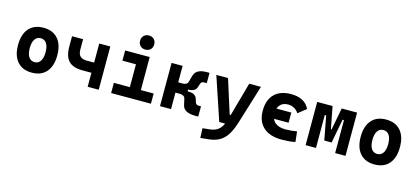

<svg xmlns="http://www.w3.org/2000/svg" viewBox="-73 -1370 4834 2220"><g transform="rotate(15 2344.0 -260.5)"><path d="M293 9.8Q181.2 9.8 119.6 -60.5Q58.1 -130.9 58.1 -258.8Q58.1 -387.2 119.6 -457.3Q181.2 -527.3 293 -527.3Q404.8 -527.3 466.3 -457.3Q527.8 -387.2 527.8 -258.8Q527.8 -130.9 466.3 -60.5Q404.8 9.8 293 9.8ZM293.2 -115.7Q338.4 -115.7 363 -153.1Q387.7 -190.5 387.7 -258.9Q387.7 -327.6 363 -364.7Q338.4 -401.9 293 -401.9Q248 -401.9 223.1 -364.7Q198.2 -327.5 198.2 -258.8Q198.2 -190.4 223.1 -153.1Q248 -115.7 293.2 -115.7Z M854.5 -167.5Q740.2 -167.5 687.7 -221.9Q635.3 -276.4 635.3 -395.5V-517.6H767.6V-395.5Q767.6 -339.8 793.2 -314.5Q818.8 -289.1 875 -289.1H989.3V-167.5ZM960.9 0V-517.6H1093.3V0Z M1433.1 0V-488.3H1564.9V0ZM1241.7 0V-122.1H1442.9V0ZM1555.2 0V-122.1H1718.3V0ZM1271 -395.5V-517.6H1564.9V-395.5ZM1493.2 -587.4Q1455.6 -587.4 1432.1 -610.8Q1408.7 -634.3 1408.7 -671.9Q1408.7 -709.5 1432.1 -732.9Q1455.6 -756.3 1493.2 -756.3Q1530.8 -756.3 1554.2 -732.9Q1577.6 -709.5 1577.6 -671.9Q1577.6 -634.3 1554.2 -610.8Q1530.8 -587.4 1493.2 -587.4Z M2019.5 -269.5 2011.2 -320.3Q2038.6 -320.3 2054.7 -330.6Q2070.8 -340.8 2075.7 -360.4L2097.2 -437Q2105.5 -464.8 2124.5 -483.4Q2143.6 -502 2173.3 -511Q2203.1 -520 2242.7 -520H2280.3V-397H2251Q2233.9 -397 2222.9 -390.4Q2211.9 -383.8 2207.5 -370.6L2194.3 -329.1Q2186.5 -300.8 2161.1 -285.2Q2135.7 -269.5 2095.7 -269.5ZM1826.7 0V-517.6H1959V0ZM1951.7 -197.3V-320.3H2090.3V-197.3ZM2247.6 2.4Q2203.6 2.4 2171.4 -6.8Q2139.2 -16.1 2119.6 -34.4Q2100.1 -52.7 2093.3 -80.6L2075.7 -157.2Q2071.3 -176.8 2054.9 -187Q2038.6 -197.3 2011.2 -197.3L2019.5 -248H2100.6Q2187.5 -248 2204.1 -188.5L2217.3 -147Q2221.7 -133.8 2232.7 -127.2Q2243.7 -120.6 2260.7 -120.6H2285.2V2.4Z M2372.1 234.4 2367.2 119.6 2456.5 109.9Q2502.4 104.5 2535.2 85.4Q2567.9 66.4 2591.1 28.6Q2614.3 -9.3 2631.3 -70.3L2756.3 -517.6H2896.5L2751 -45.9Q2721.7 47.4 2683.6 104.2Q2645.5 161.1 2593.3 189.2Q2541 217.3 2468.3 224.6ZM2536.1 0 2362.3 -517.6H2502.4L2630.9 -112.3H2654.3V0Z M3283.2 9.8Q3142 9.8 3064.9 -59.8Q2987.8 -129.4 2987.8 -259.8Q2987.8 -386.7 3058.1 -457Q3128.3 -527.3 3258.8 -527.3Q3339.1 -527.3 3396.4 -496.1Q3453.6 -464.8 3477.5 -407.7L3381.8 -331.5Q3360.5 -365.1 3327.4 -383.5Q3294.2 -401.9 3254.9 -401.9Q3194.5 -401.9 3160.7 -366.2Q3127 -330.5 3127 -264.6Q3127 -191.9 3170.7 -153.8Q3214.4 -115.7 3294.9 -115.7Q3330.1 -115.7 3364.9 -119.1Q3399.8 -122.6 3433.1 -128.4L3446.8 -4.9Q3407.1 3.9 3365.2 6.8Q3323.2 9.8 3283.2 9.8ZM3034.7 -199.7V-321.3H3312.5V-199.7Z M3800.3 -107.4 3806.6 -252.4H3812.5L3863.3 -517.6H3939V-394.5H3906.7L3852.5 -107.4ZM3569.8 0V-517.6H3693.8V0ZM3764.6 -107.4 3710.4 -394.5H3678.2V-517.6H3753.9L3804.7 -252.4H3808.6L3814.5 -107.4ZM3923.3 0V-517.6H4047.4V0Z M4394.5 9.8Q4282.7 9.8 4221.2 -60.5Q4159.7 -130.9 4159.7 -258.8Q4159.7 -387.2 4221.2 -457.3Q4282.7 -527.3 4394.5 -527.3Q4506.4 -527.3 4567.9 -457.3Q4629.4 -387.2 4629.4 -258.8Q4629.4 -130.9 4567.9 -60.5Q4506.4 9.8 4394.5 9.8ZM4394.8 -115.7Q4439.9 -115.7 4464.6 -153.1Q4489.3 -190.5 4489.3 -258.9Q4489.3 -327.6 4464.6 -364.7Q4440 -401.9 4394.5 -401.9Q4349.6 -401.9 4324.7 -364.7Q4299.8 -327.5 4299.8 -258.8Q4299.8 -190.4 4324.7 -153.1Q4349.6 -115.7 4394.8 -115.7Z"/></g></svg>

Font: Cascadia Mono
Style: Regular
Weight: 400
Monospace: yes
Designer: Aaron Bell
Foundry: Saja Typeworks
Version: Version 2102.003